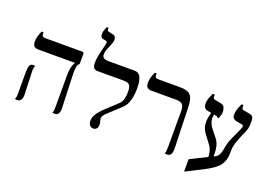

<svg xmlns="http://www.w3.org/2000/svg" viewBox="-118 -1135 2204 1557"><g transform="rotate(20 984.0 -357.0)"><path d="M414 4Q410 4 404.5 3.5Q399 3 395 2V-4Q400 -11 401 -19.5Q402 -28 402 -56V-326Q402 -365 408 -389Q414 -413 420.5 -425Q427 -437 428 -439V-440H115Q86 -440 74.5 -452Q63 -464 63 -492Q63 -515 68 -533.5Q73 -552 79 -566Q85 -580 87 -586H104V-575Q104 -559 109.5 -552.5Q115 -546 131 -546H452Q467 -546 467 -532V-444L462 -440Q451 -432 447 -406Q443 -380 445 -337L455 -66Q457 -36 448.5 -16Q440 4 414 4ZM90 4Q80 4 72 2V-4Q74 -8 76.5 -16Q79 -24 79 -49V-239Q79 -273 87 -290.5Q95 -308 116 -308Q120 -308 124.5 -307.5Q129 -307 132 -306V-300Q129 -296 126.5 -286.5Q124 -277 125 -254L132 -61Q134 -34 123.5 -15Q113 4 90 4Z M749 10Q730 10 718 -4.5Q706 -19 706 -42Q706 -77 729.5 -109Q753 -141 777 -163L877 -256Q900 -277 906.5 -307Q913 -337 913 -365Q913 -403 901.5 -421.5Q890 -440 846 -440H622Q598 -440 588.5 -455Q579 -470 579 -498Q579 -520 583.5 -546.5Q588 -573 594.5 -599Q601 -625 606 -645Q611 -665 612 -673Q614 -681 612 -687.5Q610 -694 599 -695L574 -700Q565 -702 559 -711Q553 -720 553 -736Q553 -756 561 -775Q569 -794 571 -800H587V-785Q587 -774 600 -771L637 -763Q655 -759 660 -747Q665 -735 665 -726Q665 -706 655 -682.5Q645 -659 634.5 -634.5Q624 -610 624 -586Q624 -564 637 -555Q650 -546 680 -546H903Q923 -546 934.5 -538.5Q946 -531 952 -522Q958 -513 965.5 -487.5Q973 -462 973 -411Q973 -392 969.5 -360Q966 -328 953.5 -294.5Q941 -261 913 -236L810 -141Q793 -125 785.5 -113.5Q778 -102 778 -89Q778 -77 782.5 -64Q787 -51 787 -35Q787 -13 775.5 -1.5Q764 10 749 10Z M1383 3Q1379 3 1373.5 2.5Q1368 2 1364 1V-5Q1368 -10 1369.5 -19Q1371 -28 1371 -57V-369Q1371 -410 1354 -425Q1337 -440 1299 -440H1091Q1062 -440 1050.5 -452Q1039 -464 1039 -492Q1039 -514 1044 -533Q1049 -552 1055 -566Q1061 -580 1063 -586H1080V-571Q1080 -559 1085.5 -552.5Q1091 -546 1107 -546H1299Q1362 -546 1387 -519Q1412 -492 1414 -425L1425 -67Q1426 -37 1417.5 -17Q1409 3 1383 3Z M1561 86V-21L1757 -118Q1777 -128 1786 -145.5Q1795 -163 1799.5 -186.5Q1804 -210 1809.5 -236.5Q1815 -263 1828 -290L1876 -397Q1883 -411 1882.5 -422Q1882 -433 1871 -434L1824 -442Q1805 -446 1794.5 -455.5Q1784 -465 1784 -489Q1784 -507 1789.5 -526.5Q1795 -546 1802 -562Q1809 -578 1813 -586H1829V-571Q1829 -558 1833.5 -552.5Q1838 -547 1853 -545L1893 -538Q1917 -534 1926 -522.5Q1935 -511 1935 -488V-459Q1935 -449 1933.5 -438.5Q1932 -428 1929.5 -418Q1927 -408 1923 -399L1893 -329Q1890 -320 1882 -300Q1874 -280 1867.5 -255Q1861 -230 1861 -204V-185Q1861 -133 1842 -97.5Q1823 -62 1788 -36.5Q1753 -11 1705 13ZM1706 -86Q1706 -97 1704 -114.5Q1702 -132 1695.5 -152Q1689 -172 1676 -189L1621 -262Q1606 -282 1599 -303Q1592 -324 1591 -346.5Q1590 -369 1594.5 -393.5Q1599 -418 1607 -443L1633 -438Q1624 -406 1630 -378Q1636 -350 1659 -319L1705 -261Q1728 -233 1735.5 -202Q1743 -171 1743.5 -145.5Q1744 -120 1744 -106ZM1667 -417Q1664 -422 1660.5 -425Q1657 -428 1649 -429L1575 -442Q1555 -445 1545.5 -457.5Q1536 -470 1536 -492Q1536 -520 1546.5 -545.5Q1557 -571 1564 -586H1581V-569Q1581 -558 1586 -553Q1591 -548 1601 -546L1645 -538Q1674 -534 1682.5 -515Q1691 -496 1691 -478Q1691 -462 1686 -445Q1681 -428 1676 -417Z"/></g></svg>

Font: Frank Ruhl Libre
Style: Regular
Weight: 400
Designer: Yanek Iontef
Foundry: Fontef
Version: Version 6.004